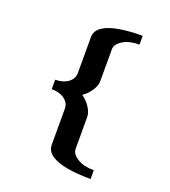

<svg xmlns="http://www.w3.org/2000/svg" viewBox="-152 -814 948 1071"><g transform="rotate(20 322.5 -279.0)"><path d="M510 146Q431 146 370.5 135.5Q310 125 275.5 101.5Q241 78 241 40V-173Q241 -207 211.5 -229Q182 -251 135 -251V-307Q182 -307 211.5 -329Q241 -351 241 -385V-598Q241 -636 275.5 -659.5Q310 -683 370.5 -693.5Q431 -704 510 -704V-652Q450 -652 412 -628.5Q374 -605 374 -574V-385Q374 -359 354.5 -329Q335 -299 306 -279Q335 -259 354.5 -229Q374 -199 374 -173V16Q374 47 412 70.5Q450 94 510 94Z"/></g></svg>

Font: Wittgenstein Extrabold
Style: Regular
Weight: 800
Designer: Jörg Drees
Foundry: Jörg Drees
Version: Version 1.303; ttfautohint (v1.8.4.7-5d5b)